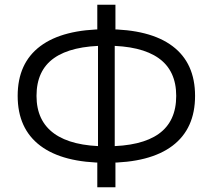

<svg xmlns="http://www.w3.org/2000/svg" viewBox="-20 -765 903 815"><path d="M432 -74Q247 -74 151 -146.5Q55 -219 55 -358Q55 -497 151 -569Q247 -641 432 -641Q617 -641 712.5 -569Q808 -497 808 -358Q808 -219 712.5 -146.5Q617 -74 432 -74ZM432 -144Q580 -144 654 -197Q728 -250 728 -358Q728 -465 653.5 -518Q579 -571 432 -571Q284 -571 209.5 -518.5Q135 -466 135 -358Q135 -252 210 -198Q285 -144 432 -144ZM393 30V-88L396 -132V-584L393 -623V-745H470V-623L467 -584V-132L470 -88V30Z"/></svg>

Font: Wix Madefor Display
Style: Regular
Weight: 400
Designer: Dalton Maag Ltd
Foundry: Dalton Maag Ltd
Version: Version 3.100